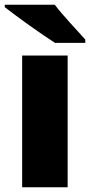

<svg xmlns="http://www.w3.org/2000/svg" viewBox="-26 -786 378 806"><path d="M204 -766H-6V-756C42 -718 151 -640 205 -606H332V-620C299 -657 238 -721 204 -766ZM258 0V-553H67V0Z"/></svg>

Font: Noto Sans Bengali Black
Style: Regular
Weight: 900
Designer: Jelle Bosma - Monotype Design Team
Foundry: Monotype Imaging Inc.
Version: Version 2.003